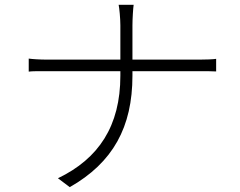

<svg xmlns="http://www.w3.org/2000/svg" viewBox="-20 -750 996 796"><path d="M99.1 -507.1V-453.1C112.9 -455.3 144.9 -454.9 179 -454.9H479V-436.1C479 -228 389.2 -92 220.2 -11L269.2 25.9C448.2 -76 529.1 -223 529.1 -436.1V-454.9H805C829.9 -454.9 864 -454.9 876.1 -453.8V-506C864 -503.9 831 -502.8 806.1 -502.8H529.1V-644.9C529.1 -671.9 532 -717 534.1 -730.1H471.9C474.8 -717 479 -672.9 479 -644.9V-502.8H176.8C144.9 -502.8 112.9 -505 99.1 -507.1Z"/></svg>

Font: Karasuma Gothic
Style: Light
Weight: 300
Designer: Rasmus Andersson / Ryoko Nishizuka
Foundry: rsms
Version: Version 1.00